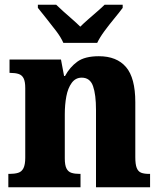

<svg xmlns="http://www.w3.org/2000/svg" viewBox="-20 -786 673 806"><path d="M15 0V-56H20Q41 -56 56 -60.5Q71 -65 78.5 -80Q86 -95 86 -124V-416Q86 -444 79 -457.5Q72 -471 58 -475.5Q44 -480 24 -480H20V-536H236L249 -467H253Q273 -504 304.5 -527Q336 -550 395 -550Q470 -550 509 -504.5Q548 -459 548 -357V-126Q548 -96 554 -81Q560 -66 572.5 -61Q585 -56 606 -56H610V0H383V-325Q383 -389 370.5 -424.5Q358 -460 323 -460Q297 -460 281 -438Q265 -416 258.5 -381.5Q252 -347 252 -306V-121Q252 -93 259 -79Q266 -65 280 -60.5Q294 -56 314 -56H318V0ZM246 -606Q236 -629 216 -655.5Q196 -682 175 -708Q154 -734 139 -753V-766H216Q227 -755 245.5 -738.5Q264 -722 283.5 -705Q303 -688 317 -674Q331 -688 350.5 -705Q370 -722 389 -738.5Q408 -755 419 -766H495V-753Q481 -734 459.5 -708Q438 -682 418.5 -655.5Q399 -629 388 -606Z"/></svg>

Font: Noto Serif Khmer SemiCondensed ExtraBold
Style: Regular
Weight: 800
Width: 4
Designer: Danh Hong and the Monotype Design Team
Foundry: Monotype Imaging Inc.
Version: Version 2.004